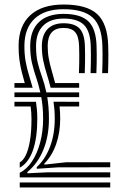

<svg xmlns="http://www.w3.org/2000/svg" viewBox="-20 -829 551 849"><path d="M67.3 -44.6V-65.2Q97.9 -79.9 121.1 -114.8Q144.4 -149.6 157.5 -198.5Q170.6 -247.4 170.6 -303.5Q170.6 -331.7 168.5 -355.5Q166.3 -379.3 162.4 -399.6H43.9V-420.3H158.4Q149.9 -457.7 139.3 -488.3Q128.8 -518.9 121.1 -551.5Q113.5 -584.2 113.6 -627.1Q114.1 -695 152.3 -731.3Q190.5 -767.6 261 -767.6Q337 -767.6 371 -734.5Q404.9 -701.4 407 -625.2Q407.6 -604.4 407.7 -587Q407.8 -569.7 407.5 -550.7Q407.1 -531.7 406.2 -505.6H380.5Q381.4 -532 381.7 -550.9Q382.1 -569.8 382 -586.8Q381.9 -603.8 381.3 -624.5Q379.6 -690.2 351.7 -718.5Q323.7 -746.9 261 -746.9Q202.7 -746.9 171.3 -715.9Q139.8 -684.9 139.4 -626.9Q139.2 -582.2 147.1 -550.5Q155 -518.7 165.9 -489Q176.7 -459.3 185 -420.3H330V-399.6H189Q192.3 -379.5 194.3 -355.8Q196.4 -332.2 196.4 -303.5Q196.4 -227.8 172.1 -167.6Q147.9 -107.4 101 -68.1V-62.7L189.4 -67H467.5V-44.6ZM43.9 -441.1V-461.8H89.4Q82.6 -485.6 76.3 -510.3Q70 -535.1 66 -563.7Q62 -592.3 62.2 -627.5Q62.8 -715.1 114.3 -762.1Q165.9 -809 261 -809Q364.1 -809 409.9 -766.6Q455.7 -724.2 458.5 -626.7Q459.1 -605.9 459.2 -588.5Q459.3 -571.1 458.9 -551.7Q458.6 -532.3 457.7 -505.6H431.9Q432.9 -532.5 433.2 -551.8Q433.5 -571 433.5 -588.2Q433.4 -605.5 432.7 -626Q430.4 -713 390.5 -750.7Q350.5 -788.3 261 -788.3Q178 -788.3 133.3 -746.6Q88.5 -704.9 87.9 -627.3Q87.7 -588 93.5 -556.8Q99.2 -525.6 107.8 -498Q116.4 -470.3 124.4 -441.1ZM203.9 -441.1Q195.6 -473.6 186.5 -502.7Q177.4 -531.8 171.1 -561.8Q164.9 -591.7 165.1 -626.7Q165.5 -674.5 190.4 -700.4Q215.2 -726.2 261 -726.2Q310.2 -726.2 332.2 -702.5Q354.1 -678.7 355.5 -623.9Q356.1 -603.4 356.2 -586.5Q356.3 -569.6 356 -550.8Q355.6 -532 354.7 -505.6H329Q329.9 -532.3 330.3 -551Q330.6 -569.6 330.5 -586.3Q330.4 -602.9 329.8 -623.2Q328.8 -667.3 312.7 -686.4Q296.7 -705.5 261 -705.5Q191.4 -705.5 190.8 -626.5Q190.8 -596.2 195.8 -569.6Q200.8 -543 208.5 -516.9Q216.1 -490.7 223.8 -461.8H330V-441.1ZM67.3 -87.5V-111Q82 -118.5 93.7 -142.1Q105.5 -165.7 112.3 -205.9Q119.2 -246.1 119.2 -303.5Q119.2 -318.8 118.2 -332.2Q117.3 -345.7 115.4 -358.2H43.9V-378.9H139.1Q141.7 -362.1 143.3 -343.5Q144.9 -324.8 144.9 -303.5Q144.9 -218.3 125.2 -163.3Q105.6 -108.3 67.3 -87.5ZM142.6 -82.7 142.4 -90Q180.1 -124.7 201.1 -179.9Q222.1 -235.2 222.1 -303.5Q222.1 -324.7 220.7 -343.4Q219.2 -362.1 216.7 -379.1L330 -378.9V-358.2H243.3Q244.7 -345.8 245.5 -332.2Q246.2 -318.6 246.2 -303.6Q246.2 -243.7 228.4 -192.2Q210.6 -140.7 176 -105.4V-101L273.3 -111.6H467.5V-89.3L237.7 -89.1ZM67.3 0V-22.3H467.5V0Z"/></svg>

Font: Big Shoulders Inline Text SC Thin
Style: Regular
Weight: 100
Designer: Patric King
Foundry: XO Type Co
Version: Version 2.002